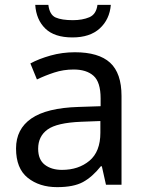

<svg xmlns="http://www.w3.org/2000/svg" viewBox="-20 -853 601 790"><path d="M288 -638Q386 -638 433 -595Q480 -552 480 -458V-93H416L399 -169H395Q360 -125 321.5 -104Q283 -83 215 -83Q142 -83 94 -121.5Q46 -160 46 -242Q46 -322 109 -365.5Q172 -409 303 -413L394 -416V-448Q394 -515 365 -541Q336 -567 283 -567Q241 -567 203 -554.5Q165 -542 132 -526L105 -592Q140 -611 188 -624.5Q236 -638 288 -638ZM314 -352Q214 -348 175.5 -320Q137 -292 137 -241Q137 -196 164.5 -175Q192 -154 235 -154Q303 -154 348 -191.5Q393 -229 393 -307V-355ZM436 -833Q431 -773 390.5 -736Q350 -699 278 -699Q204 -699 166.5 -735.5Q129 -772 125 -833H179Q184 -792 209 -781Q234 -770 280 -770Q319 -770 347.5 -782Q376 -794 381 -833Z"/></svg>

Font: Noto Sans Telugu UI
Style: Regular
Weight: 400
Designer: Jelle Bosma - Monotype Design Team
Foundry: Monotype Imaging Inc.
Version: Version 2.005; ttfautohint (v1.8.4.7-5d5b)